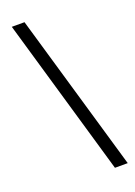

<svg xmlns="http://www.w3.org/2000/svg" viewBox="-166 -804 716 1020"><g transform="rotate(-20 191.5 -294.5)"><path d="M298.8 150.9H371.1L111.8 -740.2H40Z"/></g></svg>

Font: Plexus Sans
Style: Regular
Weight: 400
Version: Version 2.001;PS 002.001;hotconv 1.0.70;makeotf.lib2.5.58329